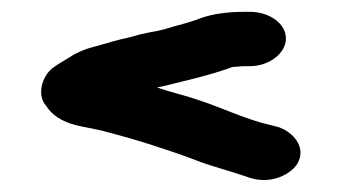

<svg xmlns="http://www.w3.org/2000/svg" viewBox="-20 -420 578 325"><path d="M403 -400H395C367 -400 341 -397 319 -389C299 -381 282 -378 260 -371L248 -368C237 -366 227 -364 218 -362L196 -356C181 -353 168 -349 154 -345L136 -340C124 -337 113 -332 104 -327C92 -319 78 -312 68 -304C51 -290 42 -259 58 -241C68 -225 85 -214 109 -208C125 -204 147 -201 163 -196C210 -184 269 -165 311 -149C336 -139 368 -131 391 -123L403 -119C440 -107 474 -126 484 -144C499 -172 475 -197 451 -205L439 -208C395 -218 358 -237 315 -251C292 -259 268 -264 246 -272C249 -273 253 -273 256 -274C300 -285 333 -292 372 -306C375 -307 377 -307 380 -307C387 -308 392 -308 395 -308H403C436 -308 464 -330 464 -355C464 -380 436 -400 403 -400Z"/></svg>

Font: Blanket
Style: Sik
Weight: 700
Foundry: Cannot Into Space Fonts
Version: Version 0.9